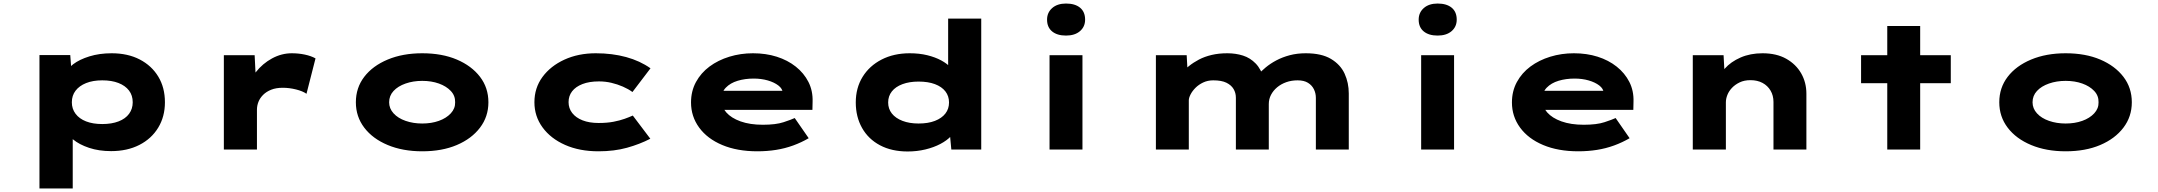

<svg xmlns="http://www.w3.org/2000/svg" viewBox="-20 -845 12197 1085"><path d="M203 220V-534H377L386 -415L350 -424Q358 -455 393.5 -482Q429 -509 485.5 -526.5Q542 -544 611 -544Q702 -544 769.5 -509Q837 -474 874.5 -412Q912 -350 912 -267Q912 -186 874 -123.5Q836 -61 767.5 -26Q699 9 608 9Q539 9 483.5 -9.5Q428 -28 393 -57Q358 -86 349 -117L391 -131V220ZM558 -144Q611 -144 650 -159Q689 -174 709.5 -202Q730 -230 730 -267Q730 -306 709 -333.5Q688 -361 649.5 -376Q611 -391 558 -391Q505 -391 466.5 -375.5Q428 -360 407 -332.5Q386 -305 386 -267Q386 -230 407 -202Q428 -174 466.5 -159Q505 -144 558 -144Z M1245 0V-533H1419L1429 -332L1370 -328Q1387 -388 1425.5 -437Q1464 -486 1517.5 -515Q1571 -544 1629 -544Q1667 -544 1702.5 -536.5Q1738 -529 1763 -515L1712 -315Q1691 -330 1653 -339.5Q1615 -349 1578 -349Q1540 -349 1512.5 -338Q1485 -327 1467 -309Q1449 -291 1440.5 -269.5Q1432 -248 1432 -225V0Z M2366 10Q2256 10 2171 -25.5Q2086 -61 2038.5 -123.5Q1991 -186 1991 -267Q1991 -349 2038.5 -411Q2086 -473 2171 -508.5Q2256 -544 2366 -544Q2478 -544 2561.5 -508.5Q2645 -473 2692.5 -411Q2740 -349 2740 -267Q2740 -186 2692.5 -123.5Q2645 -61 2561.5 -25.5Q2478 10 2366 10ZM2366 -147Q2418 -147 2460 -162Q2502 -177 2527.5 -204.5Q2553 -232 2552 -267Q2553 -304 2527.5 -331Q2502 -358 2460 -373Q2418 -388 2366 -388Q2315 -388 2272 -373Q2229 -358 2204 -331Q2179 -304 2179 -267Q2179 -232 2204 -204.5Q2229 -177 2272 -162Q2315 -147 2366 -147Z M3362 10Q3255 10 3173.5 -26Q3092 -62 3046 -125Q3000 -188 3000 -267Q3000 -348 3045.5 -410Q3091 -472 3169.5 -508Q3248 -544 3347 -544Q3440 -544 3518.5 -522.5Q3597 -501 3656 -459L3554 -325Q3531 -342 3500 -355.5Q3469 -369 3435 -377Q3401 -385 3365 -385Q3310 -385 3271.5 -370Q3233 -355 3213 -329Q3193 -303 3193 -268Q3193 -233 3213.5 -206.5Q3234 -180 3272 -165Q3310 -150 3363 -150Q3411 -150 3447 -157Q3483 -164 3509.5 -173.5Q3536 -183 3556 -192L3655 -61Q3595 -30 3523 -10Q3451 10 3362 10Z M4260 10Q4146 10 4061.5 -25.5Q3977 -61 3931 -124Q3885 -187 3885 -266Q3885 -330 3913 -381.5Q3941 -433 3989.5 -469Q4038 -505 4101.5 -524.5Q4165 -544 4235 -544Q4308 -544 4369.5 -524.5Q4431 -505 4477 -468.5Q4523 -432 4548.5 -382Q4574 -332 4572 -270L4571 -224H4011L3988 -332H4422L4404 -301V-320Q4402 -344 4378.5 -362Q4355 -380 4318.5 -390.5Q4282 -401 4239 -401Q4190 -401 4148.5 -388.5Q4107 -376 4081.5 -349.5Q4056 -323 4056 -281Q4056 -242 4084 -210Q4112 -178 4165 -159Q4218 -140 4291 -140Q4364 -140 4408 -154.5Q4452 -169 4471 -178L4550 -64Q4509 -40 4462.5 -23Q4416 -6 4365.5 2Q4315 10 4260 10Z M5109 11Q5019 11 4953 -24Q4887 -59 4851.5 -122Q4816 -185 4816 -266Q4816 -348 4854.5 -410.5Q4893 -473 4962 -508.5Q5031 -544 5121 -544Q5175 -544 5220 -533Q5265 -522 5299 -503.5Q5333 -485 5354.5 -461.5Q5376 -438 5381 -413L5338 -401V-740H5525V0H5356L5343 -139L5380 -124Q5376 -99 5353.5 -75Q5331 -51 5294 -31.5Q5257 -12 5209.5 -0.5Q5162 11 5109 11ZM5171 -147Q5225 -147 5263.5 -162Q5302 -177 5322.5 -203.5Q5343 -230 5343 -266Q5343 -302 5322.5 -328.5Q5302 -355 5263.5 -369.5Q5225 -384 5171 -384Q5119 -384 5080 -369.5Q5041 -355 5020 -328.5Q4999 -302 4999 -266Q4999 -230 5020 -203.5Q5041 -177 5080 -162Q5119 -147 5171 -147Z M5911 0V-533H6097V0ZM6004 -644Q5954 -644 5925.5 -667.5Q5897 -691 5897 -734Q5897 -774 5926 -799.5Q5955 -825 6004 -825Q6055 -825 6083.5 -801.5Q6112 -778 6112 -734Q6112 -694 6083 -669Q6054 -644 6004 -644Z M6512 0V-533H6686L6693 -405L6650 -429Q6672 -450 6698 -471Q6724 -492 6755.5 -508.5Q6787 -525 6827 -534.5Q6867 -544 6916 -544Q6963 -544 7004 -531Q7045 -518 7076 -486Q7107 -454 7123 -398L7074 -404L7084 -418Q7105 -441 7132 -463.5Q7159 -486 7193 -504Q7227 -522 7268.5 -533Q7310 -544 7359 -544Q7448 -544 7501.5 -512Q7555 -480 7578.5 -428.5Q7602 -377 7602 -317V0H7416V-292Q7416 -318 7405 -340.5Q7394 -363 7371.5 -377Q7349 -391 7313 -391Q7278 -391 7248.5 -380.5Q7219 -370 7197 -351.5Q7175 -333 7162.5 -309Q7150 -285 7150 -257V0H6964V-293Q6964 -320 6951 -342Q6938 -364 6910.5 -377.5Q6883 -391 6836 -391Q6805 -391 6779.5 -379Q6754 -367 6736 -349Q6718 -331 6708 -311.5Q6698 -292 6698 -278V0Z M8011 0V-533H8197V0ZM8104 -644Q8054 -644 8025.5 -667.5Q7997 -691 7997 -734Q7997 -774 8026 -799.5Q8055 -825 8104 -825Q8155 -825 8183.5 -801.5Q8212 -778 8212 -734Q8212 -694 8183 -669Q8154 -644 8104 -644Z M8899 10Q8785 10 8700.5 -25.5Q8616 -61 8570 -124Q8524 -187 8524 -266Q8524 -330 8552 -381.5Q8580 -433 8628.5 -469Q8677 -505 8740.5 -524.5Q8804 -544 8874 -544Q8947 -544 9008.5 -524.5Q9070 -505 9116 -468.5Q9162 -432 9187.5 -382Q9213 -332 9211 -270L9210 -224H8650L8627 -332H9061L9043 -301V-320Q9041 -344 9017.5 -362Q8994 -380 8957.5 -390.5Q8921 -401 8878 -401Q8829 -401 8787.5 -388.5Q8746 -376 8720.5 -349.5Q8695 -323 8695 -281Q8695 -242 8723 -210Q8751 -178 8804 -159Q8857 -140 8930 -140Q9003 -140 9047 -154.5Q9091 -169 9110 -178L9189 -64Q9148 -40 9101.5 -23Q9055 -6 9004.5 2Q8954 10 8899 10Z M9546 0V-533H9720L9728 -385L9679 -373Q9692 -418 9726.5 -457Q9761 -496 9816 -520Q9871 -544 9940 -544Q10019 -544 10074 -513Q10129 -482 10158.5 -430.5Q10188 -379 10188 -315V0H10002V-269Q10002 -305 9985.5 -333Q9969 -361 9940 -376.5Q9911 -392 9872 -392Q9837 -392 9811 -379.5Q9785 -367 9767.5 -348.5Q9750 -330 9741.5 -308.5Q9733 -287 9733 -267V0H9640Q9593 0 9569.5 0Q9546 0 9546 0Z M10645 0V-698H10831V0ZM10497 -375V-533H11004V-375Z M11653 10Q11543 10 11458 -25.5Q11373 -61 11325.5 -123.5Q11278 -186 11278 -267Q11278 -349 11325.5 -411Q11373 -473 11458 -508.5Q11543 -544 11653 -544Q11765 -544 11848.5 -508.5Q11932 -473 11979.5 -411Q12027 -349 12027 -267Q12027 -186 11979.5 -123.5Q11932 -61 11848.5 -25.5Q11765 10 11653 10ZM11653 -147Q11705 -147 11747 -162Q11789 -177 11814.5 -204.5Q11840 -232 11839 -267Q11840 -304 11814.5 -331Q11789 -358 11747 -373Q11705 -388 11653 -388Q11602 -388 11559 -373Q11516 -358 11491 -331Q11466 -304 11466 -267Q11466 -232 11491 -204.5Q11516 -177 11559 -162Q11602 -147 11653 -147Z"/></svg>

Font: Lexend Zetta ExtraBold
Style: Regular
Weight: 800
Designer: Bonnie Shaver-Troup, Thomas Jockin
Foundry: Lexend
Version: Version 1.007